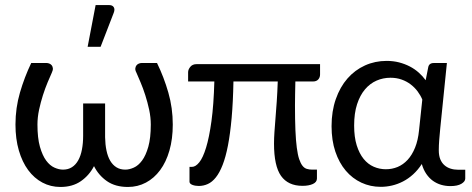

<svg xmlns="http://www.w3.org/2000/svg" viewBox="-20 -724 1847 751"><path d="M40.5 0ZM226.6 -60.5Q246.6 -60.5 261.5 -70.1Q276.4 -79.6 286.1 -97.2Q295.9 -114.7 300.5 -139.2Q305.2 -163.6 305.2 -192.9V-319.3H391.1V-187Q391.6 -158.7 396.5 -135.3Q401.4 -111.8 411.1 -95.2Q420.9 -78.6 435.5 -69.6Q450.2 -60.5 470.2 -60.5Q485.8 -60.5 503.4 -68.4Q521 -76.2 535.6 -95.9Q550.3 -115.7 560.1 -149.9Q569.8 -184.1 569.8 -236.8Q569.8 -265.1 563.5 -294.7Q557.1 -324.2 548.3 -351.6Q539.6 -378.9 529.8 -401.9Q520 -424.8 513.7 -439.5Q508.3 -449.7 509.3 -456.8Q510.3 -463.9 513.9 -468.5Q517.6 -473.1 523.2 -475.3Q528.8 -477.5 533.2 -477.5H594.2Q621.1 -422.4 638.4 -362.1Q655.8 -301.8 655.8 -236.8Q655.8 -180.7 642.8 -135.5Q629.9 -90.3 606.4 -58.6Q583 -26.9 550.8 -9.8Q518.6 7.3 480.5 7.3Q431.2 7.3 398.4 -15.4Q365.7 -38.1 347.7 -74.2Q329.1 -38.1 296.4 -15.4Q263.7 7.3 216.3 7.3Q178.2 7.3 146 -9.8Q113.8 -26.9 90.3 -58.6Q66.9 -90.3 53.7 -135.5Q40.5 -180.7 40.5 -236.8Q40.5 -301.8 58.1 -362.1Q75.7 -422.4 102.1 -477.5H163.1Q167.5 -477.5 173.1 -475.3Q178.7 -473.1 182.4 -468.5Q186 -463.9 186.8 -456.8Q187.5 -449.7 182.6 -439.5Q175.8 -424.8 166.3 -401.9Q156.7 -378.9 147.9 -351.6Q139.2 -324.2 132.8 -294.7Q126.5 -265.1 126.5 -236.8Q126.5 -184.1 136.2 -149.9Q146 -115.7 160.6 -95.9Q175.3 -76.2 192.9 -68.4Q210.4 -60.5 226.6 -60.5ZM322.8 -541 354 -704.1H407.2Q419.9 -704.1 425 -695.8Q430.2 -687.5 424.8 -673.8L373.5 -541Z M1231.9 -473.1V-432.6Q1231.9 -421.4 1224.9 -413.3Q1217.8 -405.3 1204.1 -405.3H1135.3Q1134.8 -379.4 1134.3 -356.9Q1133.8 -334.5 1133.8 -312Q1133.8 -255.4 1135.5 -214.8Q1137.2 -174.3 1140.9 -146.5Q1144.5 -118.7 1150.1 -101.8Q1155.8 -85 1163.1 -75.7Q1170.4 -66.4 1179.9 -63.5Q1189.5 -60.5 1201.2 -60.5H1219.7V-25.9Q1219.7 -11.7 1203.9 -4.4Q1188 2.9 1163.1 2.9Q1106.9 2.9 1079.3 -35.9Q1051.8 -74.7 1051.8 -162.1Q1051.8 -183.1 1053.5 -207.8Q1055.2 -232.4 1057.6 -262Q1060.1 -291.5 1062.5 -326.9Q1064.9 -362.3 1066.4 -405.3H893.1Q891.6 -324.2 886 -262.2Q880.4 -200.2 871.6 -154.8Q862.8 -109.4 850.8 -78.9Q838.9 -48.3 824.2 -30Q809.6 -11.7 792.7 -4.2Q775.9 3.4 757.3 3.4Q751.5 3.4 745.1 2.4Q738.8 1.5 733.4 -0.5Q728 -2.4 724.6 -5.6Q721.2 -8.8 721.2 -13.2V-71.3H731Q745.1 -71.3 759.5 -89.1Q773.9 -106.9 786.1 -146.7Q798.3 -186.5 807.1 -250.2Q815.9 -314 818.4 -405.3H715.8V-441.4Q715.8 -452.1 724.4 -462.6Q732.9 -473.1 749 -473.1Z M1741.7 3.9Q1722.7 3.9 1705.3 -1.2Q1688 -6.3 1673.3 -16.8Q1658.7 -27.3 1647.5 -43.7Q1636.2 -60.1 1629.9 -82.5Q1614.7 -59.1 1595.9 -42Q1577.1 -24.9 1556.2 -14.2Q1535.2 -3.4 1513.2 1.7Q1491.2 6.8 1469.2 6.8Q1428.7 6.8 1393.6 -9.5Q1358.4 -25.9 1332.5 -56.4Q1306.6 -86.9 1291.7 -130.9Q1276.9 -174.8 1276.9 -230.5Q1276.9 -289.1 1293.5 -336.4Q1310.1 -383.8 1339.1 -417Q1368.2 -450.2 1407.5 -468Q1446.8 -485.8 1492.2 -485.8Q1518.1 -485.8 1540.8 -480Q1563.5 -474.1 1582.8 -464.1Q1602.1 -454.1 1617.7 -440.2Q1633.3 -426.3 1645 -410.2L1654.8 -460Q1657.7 -477.5 1676.8 -477.5H1728L1702.1 -222.7Q1699.7 -199.2 1698 -177Q1696.3 -154.8 1696.3 -136.2Q1696.3 -115.7 1702.1 -101.3Q1708 -86.9 1718.3 -77.9Q1728.5 -68.8 1742.2 -64.5Q1755.9 -60.1 1771.5 -60.1H1799.8V-25.4Q1799.8 -14.2 1784.7 -5.1Q1769.5 3.9 1741.7 3.9ZM1489.3 -62Q1513.7 -62 1535.4 -71Q1557.1 -80.1 1574.5 -98.9Q1591.8 -117.7 1603.5 -146.5Q1615.2 -175.3 1619.1 -214.8L1631.8 -334.5Q1625 -351.1 1613.5 -366.5Q1602.1 -381.8 1586.4 -393.8Q1570.8 -405.8 1551 -412.8Q1531.2 -419.9 1507.3 -419.9Q1478.5 -419.9 1452.9 -408.7Q1427.2 -397.5 1407.7 -374.5Q1388.2 -351.6 1376.7 -316.4Q1365.2 -281.2 1365.2 -232.9Q1365.2 -188 1375.2 -155.8Q1385.3 -123.5 1402.3 -102.5Q1419.4 -81.5 1441.9 -71.8Q1464.4 -62 1489.3 -62Z"/></svg>

Font: Carlito
Style: Regular
Weight: 400
Designer: Lukasz Dziedzic
Foundry: tyPoland Lukasz Dziedzic
Version: Version 1.104